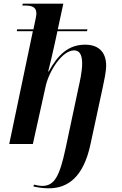

<svg xmlns="http://www.w3.org/2000/svg" viewBox="-20 -780 659 1040"><path d="M244 240C348 240 432 179 470 2L537 -309C544 -343 555 -391 555 -425C555 -488 523 -538 441 -538C350 -538 294 -483 244 -393H241C248 -419 266 -494 277 -546L291 -611H451L454 -621H293L323 -760H103L101 -750H116C156 -750 177 -740 177 -707C177 -697 174 -680 161 -621H73L71 -611H158L30 0H158L228 -316C247 -397 317 -507 381 -507C419 -507 425 -469 425 -434C425 -394 412 -335 406 -309L335 25C303 174 275 227 209 227C195 227 173 223 164 220L161 230C183 235 211 240 244 240Z"/></svg>

Font: Noto Serif Display SemiBold
Style: Italic
Weight: 600
Italic angle: -12°
Designer: Monotype Design Team
Foundry: Monotype Imaging Inc.
Version: Version 2.009